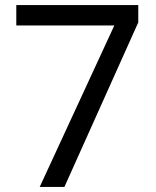

<svg xmlns="http://www.w3.org/2000/svg" viewBox="-20 -734 612 754"><path d="M136 0 429 -634H44V-714H523V-646L233 0Z"/></svg>

Font: lguzrati25
Style: Book
Weight: 400
Designer: Jelle Bosma - Monotype Design Team, Universal Thirst
Foundry: Monotype Imaging Inc.
Version: Version 2.106